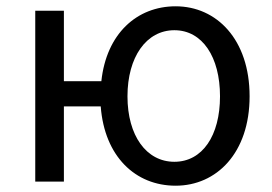

<svg xmlns="http://www.w3.org/2000/svg" viewBox="-20 -577 865 610"><path d="M538 13C668 13 773 -91 773 -271C773 -452 668 -557 538 -557C415 -557 318 -470 302 -319H183V-543H92V0H183V-239H300C312 -80 410 13 538 13ZM534 -63C445 -63 385 -146 385 -271C385 -396 445 -481 534 -481C623 -481 679 -396 679 -271C679 -146 623 -63 534 -63Z"/></svg>

Font: DAIFUKU Sans JP
Style: Regular
Weight: 400
Designer: Original font ‘Source Han Sans JP’ : Ryoko NISHIZUKA  (kana, bopomofo & ideographs); Paul D. Hunt (Latin, Greek & Cyrill
Foundry: Daifuku
Version: Version 1.001